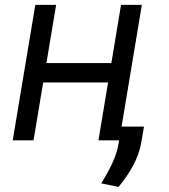

<svg xmlns="http://www.w3.org/2000/svg" viewBox="-20 -565 681 773"><path d="M206 -545.5H122.2L31.2 0H115.1L153.8 -233H415.1L376.4 0H459.5L457.4 12.8C448.9 66.8 421.9 116.5 387.8 173.3L457.4 187.5C502.8 132.1 536.9 73.9 548.3 11.4L559.7 -55.4H469.5L551.1 -545.5H467.3L428.3 -311.1H166.9Z"/></svg>

Font: Margiela Sans
Style: Italic
Weight: 400
Italic angle: -9.39999°
Designer: Stefan Endress, Andreas Faust
Version: Version 1.100;FEAKit 1.0